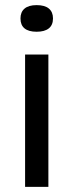

<svg xmlns="http://www.w3.org/2000/svg" viewBox="-20 -730 287 750"><path d="M78 0V-517H169V0ZM123 -606Q92 -606 76 -619Q60 -632 60 -658Q60 -683 76 -696.5Q92 -710 123 -710Q155 -710 171 -696.5Q187 -683 187 -658Q187 -632 170.5 -619Q154 -606 123 -606Z"/></svg>

Font: Bricolage Grotesque 18pt
Style: Regular
Weight: 400
Version: Version 1.001;gftools[0.9.33.dev8+g029e19f]